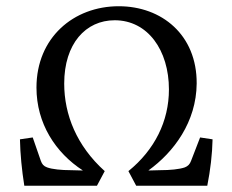

<svg xmlns="http://www.w3.org/2000/svg" viewBox="-20 -596 743 616"><path d="M291 0 316 -47C226 -128 186 -228 186 -328C186 -456 255 -531 348 -531C454 -531 522 -435 522 -309C522 -207 476 -115 392 -47L417 0H645C655 -50 661 -102 662 -149L622 -155L593 -80C589 -69 583 -63 573 -59C556 -53 526 -50 493 -50L456 -49C538 -108 610 -205 611 -328C612 -484 499 -576 361 -576C216 -576 97 -475 97 -315C97 -200 158 -106 246 -49L208 -50C177 -50 147 -53 131 -59C120 -63 115 -69 111 -80L85 -155L44 -149C45 -102 50 -50 58 0Z"/></svg>

Font: Yrsa
Style: Regular
Weight: 400
Designer: Anna Giedrys (Yrsa+Rasa design), David Brezina (Yrsa art-direction, Rasa art-direction, design)
Foundry: Rosetta Type Foundry
Version: Version 1.001;PS 1.1;hotconv 1.0.88;makeotf.lib2.5.647800